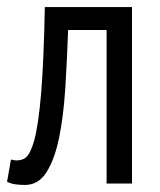

<svg xmlns="http://www.w3.org/2000/svg" viewBox="-26 -520 453 544"><path d="M276 -435H167Q164 -350 159 -270.5Q154 -191 141.5 -130Q129 -69 106 -32.5Q83 4 45 4Q28 4 16 2Q4 0 -6 -5L5 -68Q26 -62 42.5 -70.5Q59 -79 71 -122.5Q83 -166 90.5 -255.5Q98 -345 101 -500H348V0H276Z"/></svg>

Font: PT Sans Narrow
Style: Regular
Weight: 400
Width: 3
Designer: A.Korolkova, O.Umpeleva, V.Yefimov
Foundry: ParaType Ltd
Version: Version 2.003W OFL